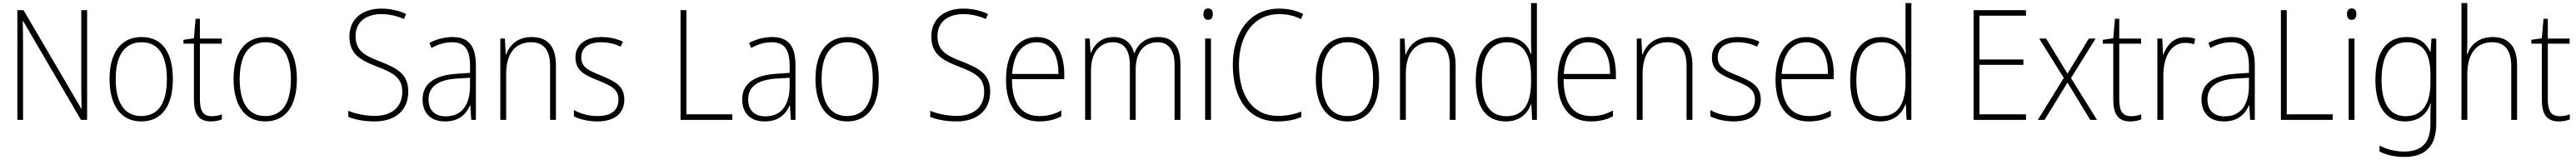

<svg xmlns="http://www.w3.org/2000/svg" viewBox="-20 -780 16767 1041"><path d="M547 0V-714H509V-221C509 -178 510 -120 511 -73H509L133 -714H93V0H130V-497C130 -553 129 -597 128 -644H130L507 0Z M1105 -265C1105 -428 1043 -539 902 -539C768 -539 693 -438 693 -266C693 -97 765 10 899 10C1037 10 1105 -97 1105 -265ZM733 -266C733 -417 789 -505 902 -505C1020 -505 1066 -406 1066 -265C1066 -115 1014 -25 899 -25C786 -25 733 -117 733 -266Z M1358 -24C1299 -24 1281 -62 1281 -135V-496H1423V-529H1281V-658H1253L1242 -531L1174 -521V-496H1242V-133C1242 -39 1272 10 1353 10C1383 10 1405 4 1424 -3V-36C1406 -29 1384 -24 1358 -24Z M1912 -265C1912 -428 1850 -539 1709 -539C1575 -539 1500 -438 1500 -266C1500 -97 1572 10 1706 10C1844 10 1912 -97 1912 -265ZM1540 -266C1540 -417 1596 -505 1709 -505C1827 -505 1873 -406 1873 -265C1873 -115 1821 -25 1706 -25C1593 -25 1540 -117 1540 -266Z M2637 -184C2637 -298 2567 -335 2453 -380C2360 -416 2294 -446 2294 -545C2294 -639 2364 -688 2461 -688C2506 -688 2557 -680 2609 -656L2623 -689C2576 -711 2521 -724 2462 -724C2343 -724 2254 -661 2254 -543C2254 -427 2327 -388 2430 -348C2540 -306 2598 -275 2598 -183C2598 -80 2525 -26 2420 -26C2354 -26 2293 -40 2247 -59V-19C2291 -2 2347 10 2419 10C2546 10 2637 -57 2637 -184Z M2924 -539C2871 -539 2820 -524 2775 -501L2788 -468C2836 -494 2879 -505 2922 -505C3002 -505 3039 -462 3039 -349V-306L2953 -300C2811 -291 2730 -238 2730 -133C2730 -49 2779 10 2876 10C2968 10 3013 -37 3039 -94H3041L3047 0H3077V-355C3077 -484 3028 -539 2924 -539ZM2956 -269 3039 -274V-219C3038 -101 2988 -23 2881 -23C2810 -23 2769 -63 2769 -133C2769 -220 2836 -262 2956 -269Z M3439 -539C3347 -539 3296 -485 3274 -426H3271L3266 -529H3236V0H3274V-300C3274 -438 3338 -505 3436 -505C3515 -505 3560 -458 3560 -351V0H3598V-356C3598 -482 3541 -539 3439 -539Z M4043 -133C4043 -227 3972 -254 3891 -289C3813 -321 3763 -340 3763 -407C3763 -471 3812 -505 3892 -505C3938 -505 3986 -494 4019 -476L4034 -509C3996 -527 3948 -539 3893 -539C3788 -539 3725 -487 3725 -407C3725 -317 3789 -290 3874 -256C3953 -224 4005 -201 4005 -133C4005 -65 3963 -25 3866 -25C3811 -25 3758 -40 3715 -64V-23C3749 -6 3802 10 3866 10C3983 10 4043 -44 4043 -133Z M4409 0H4746V-36H4447V-714H4409Z M5004 -539C4951 -539 4900 -524 4855 -501L4868 -468C4916 -494 4959 -505 5002 -505C5082 -505 5119 -462 5119 -349V-306L5033 -300C4891 -291 4810 -238 4810 -133C4810 -49 4859 10 4956 10C5048 10 5093 -37 5119 -94H5121L5127 0H5157V-355C5157 -484 5108 -539 5004 -539ZM5036 -269 5119 -274V-219C5118 -101 5068 -23 4961 -23C4890 -23 4849 -63 4849 -133C4849 -220 4916 -262 5036 -269Z M5699 -265C5699 -428 5637 -539 5496 -539C5362 -539 5287 -438 5287 -266C5287 -97 5359 10 5493 10C5631 10 5699 -97 5699 -265ZM5327 -266C5327 -417 5383 -505 5496 -505C5614 -505 5660 -406 5660 -265C5660 -115 5608 -25 5493 -25C5380 -25 5327 -117 5327 -266Z M6424 -184C6424 -298 6354 -335 6240 -380C6147 -416 6081 -446 6081 -545C6081 -639 6151 -688 6248 -688C6293 -688 6344 -680 6396 -656L6410 -689C6363 -711 6308 -724 6249 -724C6130 -724 6041 -661 6041 -543C6041 -427 6114 -388 6217 -348C6327 -306 6385 -275 6385 -183C6385 -80 6312 -26 6207 -26C6141 -26 6080 -40 6034 -59V-19C6078 -2 6134 10 6206 10C6333 10 6424 -57 6424 -184Z M6728 -539C6594 -539 6527 -421 6527 -262C6527 -99 6595 10 6743 10C6800 10 6843 -1 6887 -23V-61C6835 -34 6798 -25 6744 -25C6627 -25 6565 -110 6566 -265H6906V-297C6906 -431 6853 -539 6728 -539ZM6728 -505C6825 -505 6869 -418 6868 -299H6567C6576 -435 6636 -505 6728 -505Z M7519 -539C7438 -539 7388 -498 7363 -435H7360C7345 -499 7300 -539 7228 -539C7142 -539 7101 -487 7080 -437H7077L7072 -529H7042V0H7080V-319C7080 -436 7135 -505 7224 -505C7288 -505 7333 -464 7333 -356V0H7371V-324C7371 -445 7427 -505 7515 -505C7578 -505 7624 -462 7624 -360V0H7662V-363C7662 -484 7606 -539 7519 -539Z M7842 -725C7820 -725 7812 -709 7812 -688C7812 -667 7821 -651 7842 -651C7864 -651 7873 -666 7873 -688C7873 -709 7866 -725 7842 -725ZM7861 -529H7823V0H7861Z M8305 -688C8352 -688 8400 -680 8446 -655L8461 -689C8414 -713 8362 -724 8305 -724C8108 -724 8003 -562 8003 -359C8003 -135 8107 10 8295 10C8359 10 8411 -2 8449 -19V-54C8410 -39 8360 -26 8297 -26C8132 -26 8043 -158 8043 -359C8043 -542 8132 -688 8305 -688Z M8955 -265C8955 -428 8893 -539 8752 -539C8618 -539 8543 -438 8543 -266C8543 -97 8615 10 8749 10C8887 10 8955 -97 8955 -265ZM8583 -266C8583 -417 8639 -505 8752 -505C8870 -505 8916 -406 8916 -265C8916 -115 8864 -25 8749 -25C8636 -25 8583 -117 8583 -266Z M9294 -539C9202 -539 9151 -485 9129 -426H9126L9121 -529H9091V0H9129V-300C9129 -438 9193 -505 9291 -505C9370 -505 9415 -458 9415 -351V0H9453V-356C9453 -482 9396 -539 9294 -539Z M9781 10C9872 10 9922 -43 9944 -102H9946L9951 0H9982V-760H9944V-530C9944 -498 9944 -464 9946 -429H9943C9923 -489 9871 -539 9786 -539C9658 -539 9584 -440 9584 -257C9584 -83 9651 10 9781 10ZM9785 -24C9674 -24 9624 -105 9624 -257C9624 -420 9682 -505 9789 -505C9893 -505 9944 -423 9944 -281V-248C9944 -107 9896 -24 9785 -24Z M10318 -539C10184 -539 10117 -421 10117 -262C10117 -99 10185 10 10333 10C10390 10 10433 -1 10477 -23V-61C10425 -34 10388 -25 10334 -25C10217 -25 10155 -110 10156 -265H10496V-297C10496 -431 10443 -539 10318 -539ZM10318 -505C10415 -505 10459 -418 10458 -299H10157C10166 -435 10226 -505 10318 -505Z M10835 -539C10743 -539 10692 -485 10670 -426H10667L10662 -529H10632V0H10670V-300C10670 -438 10734 -505 10832 -505C10911 -505 10956 -458 10956 -351V0H10994V-356C10994 -482 10937 -539 10835 -539Z M11439 -133C11439 -227 11368 -254 11287 -289C11209 -321 11159 -340 11159 -407C11159 -471 11208 -505 11288 -505C11334 -505 11382 -494 11415 -476L11430 -509C11392 -527 11344 -539 11289 -539C11184 -539 11121 -487 11121 -407C11121 -317 11185 -290 11270 -256C11349 -224 11401 -201 11401 -133C11401 -65 11359 -25 11262 -25C11207 -25 11154 -40 11111 -64V-23C11145 -6 11198 10 11262 10C11379 10 11439 -44 11439 -133Z M11736 -539C11602 -539 11535 -421 11535 -262C11535 -99 11603 10 11751 10C11808 10 11851 -1 11895 -23V-61C11843 -34 11806 -25 11752 -25C11635 -25 11573 -110 11574 -265H11914V-297C11914 -431 11861 -539 11736 -539ZM11736 -505C11833 -505 11877 -418 11876 -299H11575C11584 -435 11644 -505 11736 -505Z M12218 10C12309 10 12359 -43 12381 -102H12383L12388 0H12419V-760H12381V-530C12381 -498 12381 -464 12383 -429H12380C12360 -489 12308 -539 12223 -539C12095 -539 12021 -440 12021 -257C12021 -83 12088 10 12218 10ZM12222 -24C12111 -24 12061 -105 12061 -257C12061 -420 12119 -505 12226 -505C12330 -505 12381 -423 12381 -281V-248C12381 -107 12333 -24 12222 -24Z M13165 0V-36H12862V-358H13148V-393H12862V-678H13165V-714H12824V0Z M13411 -273 13242 0H13286L13435 -243L13583 0H13627L13458 -272L13618 -529H13574L13435 -301L13296 -529H13251Z M13849 -24C13790 -24 13772 -62 13772 -135V-496H13914V-529H13772V-658H13744L13733 -531L13665 -521V-496H13733V-133C13733 -39 13763 10 13844 10C13874 10 13896 4 13915 -3V-36C13897 -29 13875 -24 13849 -24Z M14201 -538C14125 -538 14079 -483 14059 -424H14057L14052 -529H14020V0H14059V-288C14058 -406 14107 -501 14200 -501C14222 -501 14241 -498 14259 -492L14266 -528C14247 -535 14224 -538 14201 -538Z M14501 -539C14448 -539 14397 -524 14352 -501L14365 -468C14413 -494 14456 -505 14499 -505C14579 -505 14616 -462 14616 -349V-306L14530 -300C14388 -291 14307 -238 14307 -133C14307 -49 14356 10 14453 10C14545 10 14590 -37 14616 -94H14618L14624 0H14654V-355C14654 -484 14605 -539 14501 -539ZM14533 -269 14616 -274V-219C14615 -101 14565 -23 14458 -23C14387 -23 14346 -63 14346 -133C14346 -220 14413 -262 14533 -269Z M14824 0H15161V-36H14862V-714H14824Z M15284 -725C15262 -725 15254 -709 15254 -688C15254 -667 15263 -651 15284 -651C15306 -651 15315 -666 15315 -688C15315 -709 15308 -725 15284 -725ZM15303 -529H15265V0H15303Z M15642 -539C15507 -539 15439 -434 15439 -260C15439 -81 15511 10 15632 10C15716 10 15773 -33 15797 -106H15800C15797 -71 15797 -44 15797 -12V27C15797 142 15746 206 15627 206C15563 206 15510 190 15466 167V206C15509 227 15560 241 15627 241C15775 241 15835 160 15835 24V-529H15804L15798 -444H15795C15770 -499 15725 -539 15642 -539ZM15644 -505C15758 -505 15797 -420 15797 -299V-239C15797 -130 15761 -24 15636 -24C15534 -24 15479 -104 15479 -260C15479 -412 15530 -505 15644 -505Z M16037 -504V-760H15999V0H16037V-296C16037 -438 16101 -505 16199 -505C16277 -505 16323 -459 16323 -349V0H16361V-354C16361 -480 16304 -539 16202 -539C16110 -539 16058 -486 16037 -428H16034C16036 -454 16037 -474 16037 -504Z M16638 -24C16579 -24 16561 -62 16561 -135V-496H16703V-529H16561V-658H16533L16522 -531L16454 -521V-496H16522V-133C16522 -39 16552 10 16633 10C16663 10 16685 4 16704 -3V-36C16686 -29 16664 -24 16638 -24Z"/></svg>

Font: Noto Sans Lao SemiCondensed ExtraLight
Style: Regular
Weight: 200
Width: 4
Designer: Monotype Design Team
Foundry: Monotype Imaging Inc.
Version: Version 2.003